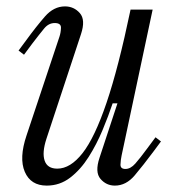

<svg xmlns="http://www.w3.org/2000/svg" viewBox="-20 -570 540 600"><path d="M126 10Q76 10 57.5 -33Q39 -76 63 -147L166 -456Q170 -468 170.5 -483Q171 -498 151 -498Q132 -498 118 -481Q104 -464 81 -434L55 -399L38 -412L61 -443Q93 -487 120.5 -518.5Q148 -550 183 -550Q211 -550 229.5 -529Q248 -508 233 -463L125 -136Q111 -93 119.5 -68Q128 -43 159 -43Q200 -43 238 -91.5Q276 -140 313 -249Q350 -358 388 -540H457L360 -84Q357 -70 356.5 -56Q356 -42 372 -42Q388 -42 403 -59Q418 -76 440 -106L466 -141L483 -128L460 -97Q428 -54 401 -22Q374 10 339 10Q312 10 294 -11Q276 -32 291 -77L347 -247H332Q319 -208 300.5 -163.5Q282 -119 257 -79.5Q232 -40 199.5 -15Q167 10 126 10Z"/></svg>

Font: Xanh Mono
Style: Italic
Weight: 400
Italic angle: -12°
Monospace: yes
Designer: Lam Bao, Duy Dao
Foundry: Yellow Type Foundry
Version: Version 3.101; ttfautohint (v1.8.3)